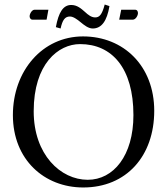

<svg xmlns="http://www.w3.org/2000/svg" viewBox="-20 -819 738 849"><path d="M516 -776 507 -732H567C580 -732 590 -750 590 -761C590 -768 587 -776 577 -776ZM186 -732 194 -776H133C121 -776 111 -758 111 -747C111 -740 115 -732 124 -732ZM334 -624C475 -624 570 -518 570 -310C570 -131 482 -24 368 -24C248 -24 129 -135 129 -327C129 -537 238 -624 334 -624ZM662 -329C662 -527 527 -658 347 -658C168 -658 37 -506 37 -310C37 -113 176 10 348 10C539 10 662 -129 662 -329ZM401 -742C384 -742 370 -753 356 -766C339 -781 321 -797 295 -797C259 -797 239 -764 227 -699L248 -693C256 -730 267 -746 289 -746C304 -746 320 -734 335 -722C353 -707 371 -693 390 -693C429 -693 453 -726 464 -792L443 -799C431 -753 419 -742 401 -742Z"/></svg>

Font: Linux Libertine O C
Style: Regular
Weight: 400
Designer: Philipp H. Poll
Foundry: Philipp H. Poll
Version: Version 4.0.3